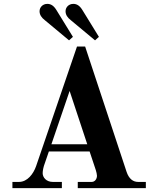

<svg xmlns="http://www.w3.org/2000/svg" viewBox="-20 -970 794 990"><path d="M184 -912C184 -894 194 -879 211 -866L336 -762L356 -780L271 -918C257 -941 242 -950 224 -950C200 -950 184 -932 184 -912ZM318 -912C318 -894 328 -879 345 -866L470 -762L490 -780L405 -918C391 -941 376 -950 358 -950C334 -950 318 -932 318 -912ZM245 -226 339 -501 430 -226ZM44 0H299V-32H252C219 -32 200 -55 200 -77C200 -90 204 -110 211 -128L232 -189H442L474 -93C477 -84 480 -70 480 -64C480 -47 469 -32 453 -32H381V0H732V-32H692C666 -32 645 -48 633 -83L419 -730H377L166 -113C152 -73 121 -32 78 -32H44Z"/></svg>

Font: Old Standard
Style: Bold
Weight: 700
Designer: Alexey Kryukov <alexios@thessalonica.org.ru>
Version: Version 2.0.2